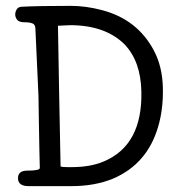

<svg xmlns="http://www.w3.org/2000/svg" viewBox="-20 -636 577 656"><path d="M78 0Q42 0 41.5 -26.5Q41 -53 73 -53Q116 -53 116 -62Q116 -62 114.5 -126.5Q113 -191 112.5 -239Q112 -287 111.5 -307Q111 -327 101 -537Q101 -552 91 -556Q81 -560 63 -560Q45 -560 38.5 -568.5Q32 -577 32 -586.5Q32 -596 37.5 -604.5Q43 -613 55 -613Q112 -616 222 -616Q274 -616 330 -601Q450 -569 506 -463Q535 -408 536.5 -335Q538 -262 520 -202Q483 -76 367 -26Q305 0 223 0ZM219 -550Q212 -550 178 -548Q182 -307 187 -67Q195 -65 210 -65H225Q290 -65 336 -85Q467 -141 463 -323Q461 -427 405 -485Q339 -550 219 -550Z"/></svg>

Font: Scratch Savers
Style: Book
Weight: 400
Designer: Pablo Impallari, Rodrigo Fuenzalida, Brenda Gallo
Foundry: Pablo Impallari, Rodrigo Fuenzalida, Brenda Gallo
Version: Version 4.0b1